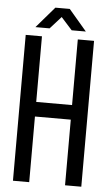

<svg xmlns="http://www.w3.org/2000/svg" viewBox="-58 -880 523 918"><g transform="rotate(5 204.0 -421.0)"><path d="M151 -741H83L170 -842H239L325 -741H257L204 -800ZM118 -315V0H40V-700H118V-385H290V-700H368V0H290V-315Z"/></g></svg>

Font: Adderley Regular
Style: Regular
Weight: 400
Designer: gorohovskiy
Version: Version 1.003 November 13, 2017